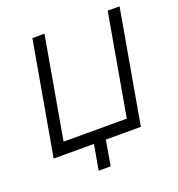

<svg xmlns="http://www.w3.org/2000/svg" viewBox="-126 -666 831 896"><g transform="rotate(-20 289.5 -218.0)"><path d="M566.5 -562.5 467.5 0H293.5L272 125H212.5L234.5 0H34.5L133.5 -562.5H193.5L105 -58.5H419L507.5 -562.5Z"/></g></svg>

Font: Russisch Sans Light
Style: Italic
Weight: 300
Italic angle: -10°
Designer: Michael Sharanda (font) & Cristiano Sobral (main changes)
Foundry: Michael Sharanda
Version: Version 2.00;September 8, 2020;FontCreator 13.0.0.2681 64-bi